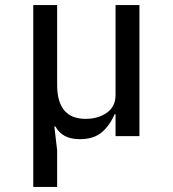

<svg xmlns="http://www.w3.org/2000/svg" viewBox="-20 -536 680 756"><path d="M111 200V-516H205V-202Q205 -68 317 -68Q366 -68 400.5 -92Q435 -116 435 -162V-516H529V0H435V-86H431Q412 -41 380 -14.5Q348 12 295 12Q260 12 236.5 0Q213 -12 198 -38H194L205 56V200Z"/></svg>

Font: Writer
Style: Regular
Weight: 400
Monospace: yes
Designer: Mike Abbink, Paul van der Laan, Pieter van Rosmalen
Foundry: Bold Monday
Version: Version 2.001 2020